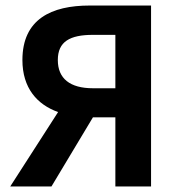

<svg xmlns="http://www.w3.org/2000/svg" viewBox="-20 -674 650 694"><path d="M166 0 316 -250H397V0H526V-654H304C166 -654 61 -605 61 -457C61 -356 114 -296 190 -269L17 0ZM316 -548H397V-355H316C233 -355 189 -390 189 -457C189 -524 233 -548 316 -548Z"/></svg>

Font: Source Sans Pro SemBd
Style: Regular
Weight: 700
Designer: Paul D. Hunt
Foundry: Adobe Systems Incorporated
Version: Version 2.020;PS 2.0;hotconv 1.0.86;makeotf.lib2.5.63406